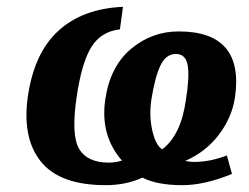

<svg xmlns="http://www.w3.org/2000/svg" viewBox="-20 -532 728 562"><path d="M659 -23Q579 10 514 10Q440 10 397 -12Q348 10 290 10Q156 10 100.5 -58Q45 -126 61 -246Q79 -376 150.5 -441.5Q222 -507 340 -512L331 -446Q276 -440 247.5 -394.5Q219 -349 204 -246Q188 -135 212 -95.5Q236 -56 299 -56Q317 -56 337 -62Q273 -135 288 -240Q302 -337 363 -388.5Q424 -440 503 -440Q695 -440 668 -248Q659 -188 620.5 -137.5Q582 -87 522 -61Q536 -58 548 -58Q595 -58 644 -77ZM423 -240Q416 -192 426 -149Q436 -106 455 -95Q510 -137 524 -239Q535 -306 529.5 -340Q524 -374 495 -374Q465 -374 449 -339Q433 -304 423 -240Z"/></svg>

Font: Arsenal
Style: Bold Italic
Weight: 700
Italic angle: -9.10001°
Designer: Andrij Shevchenko
Foundry: Stairsfor
Version: Version 2.001;PS 002.001;hotconv 1.0.88;makeotf.lib2.5.64775